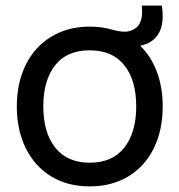

<svg xmlns="http://www.w3.org/2000/svg" viewBox="-20 -650 640 685"><path d="M560.5 -270.5Q560.5 -186 528.8 -121.2Q497 -56.5 438 -20.8Q379 15 300 15Q220.5 15 161.8 -21.2Q103 -57.5 71.5 -122.2Q40 -187 40 -270.5Q40 -354.5 72 -419Q104 -483.5 163 -519.2Q222 -555 300 -555Q345.5 -555 384.5 -543Q408 -537 424.5 -537Q440.5 -537 452.5 -543Q472 -552 479.5 -568.5Q487 -585 487 -608.5Q487 -616 486 -630H557.5Q560.5 -610.5 560.5 -593Q560.5 -526.5 515 -499.5Q499 -490.5 480 -487Q519 -449 539.8 -393.5Q560.5 -338 560.5 -270.5ZM466 -270.5Q466 -364 423.5 -417.2Q381 -470.5 300 -470.5Q218 -470.5 176.2 -416.5Q134.5 -362.5 134.5 -270.5Q134.5 -177 177.2 -123.2Q220 -69.5 300 -69.5Q381.5 -69.5 423.8 -123.8Q466 -178 466 -270.5Z"/></svg>

Font: CCSD_manrope Medium
Style: Regular
Weight: 500
Designer: Mikhail Sharanda
Foundry: Mikhail Sharanda
Version: Version 4.503